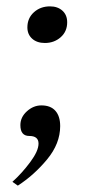

<svg xmlns="http://www.w3.org/2000/svg" viewBox="-20 -423 283 603"><path d="M101 28Q101 4 72 4Q44 4 44 -30Q44 -55 64.5 -73.5Q85 -92 110 -92Q139 -92 154 -75Q169 -58 169 -27Q169 28 128 77.5Q87 127 36 160L19 148Q49 121 75 86Q101 51 101 28ZM66 -337Q66 -366 86.5 -384.5Q107 -403 137 -403Q161 -403 176 -389.5Q191 -376 191 -353Q191 -324 170.5 -306Q150 -288 121 -288Q96 -288 81 -301.5Q66 -315 66 -337Z"/></svg>

Font: Unna
Style: Italic
Weight: 400
Italic angle: -8.05°
Designer: Jorge de Buen Unna
Foundry: Omnibus-Type
Version: Version 2.008